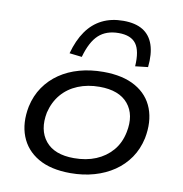

<svg xmlns="http://www.w3.org/2000/svg" viewBox="-84 -837 882 925"><g transform="rotate(10 356.5 -374.5)"><path d="M321 9Q224 9 162.5 -27Q101 -63 76.5 -126.5Q52 -190 68 -272Q80 -327 109 -369Q138 -411 180.5 -440Q223 -469 277 -484Q331 -499 394 -499Q490 -499 552 -463.5Q614 -428 638 -364.5Q662 -301 646 -219Q634 -164 605 -122Q576 -80 533.5 -51Q491 -22 437 -6.5Q383 9 321 9ZM325 -65Q385 -65 432 -84.5Q479 -104 511 -141Q543 -178 554 -232Q572 -319 528 -372Q484 -425 388 -425Q330 -425 282.5 -405.5Q235 -386 203.5 -349Q172 -312 159 -259Q142 -172 185.5 -118.5Q229 -65 325 -65ZM278 -552 217 -559Q235 -625 266 -669Q297 -713 342 -735.5Q387 -758 446 -758Q505 -758 541.5 -735.5Q578 -713 593 -668.5Q608 -624 601 -559L539 -552Q544 -628 519 -662Q494 -696 434 -696Q373 -696 336 -662Q299 -628 278 -552Z"/></g></svg>

Font: Nunito Sans 10pt Expanded
Style: Italic
Weight: 400
Width: 7
Italic angle: -9°
Designer: Vernon Adams
Foundry: Vernon Adams
Version: Version 3.101;gftools[0.9.27]